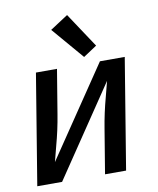

<svg xmlns="http://www.w3.org/2000/svg" viewBox="-86 -839 748 907"><g transform="rotate(-10 288.0 -386.0)"><path d="M19 0H138L430 -433Q421 -396 411 -359.5Q401 -323 393 -286Q385 -249 379 -212L344 0H445L532 -530H413L121 -98Q130 -135 140 -171.5Q150 -208 158 -244.5Q166 -281 172 -318L207 -530H106ZM343 -563 408 -606 298 -772 212 -716Z"/></g></svg>

Font: Iosevka Sparkle Medium Oblique
Style: Regular
Weight: 500
Italic angle: -9°
Designer: Belleve Invis
Foundry: Belleve Invis
Version: Version 4.5.0; ttfautohint (v1.8.3)